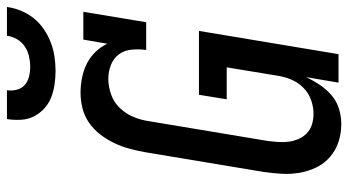

<svg xmlns="http://www.w3.org/2000/svg" viewBox="-245 -750 1003 553"><g transform="rotate(-90 256.5 -473.5)"><path d="M176 8Q149 8 124.5 0Q100 -8 81 -24.5Q62 -41 51 -63.5Q40 -86 35.5 -111.5Q31 -137 32.5 -163.5Q34 -190 38 -217L95 -559Q99 -581 105 -603Q111 -625 121 -646Q131 -667 145.5 -686Q160 -705 179.5 -718.5Q199 -732 221.5 -737.5Q244 -743 266 -743Q288 -743 310 -738.5Q332 -734 350.5 -724.5Q369 -715 383.5 -700Q398 -685 407 -666L419 -735H499L469 -554H389Q392 -575 390 -596Q388 -617 376.5 -632.5Q365 -648 346 -655.5Q327 -663 306 -663Q284 -663 261 -655Q238 -647 221.5 -629.5Q205 -612 196 -590Q187 -568 184 -546L127 -204Q125 -188 124 -172.5Q123 -157 125 -142.5Q127 -128 133 -114.5Q139 -101 149.5 -91Q160 -81 174.5 -76.5Q189 -72 205 -72Q225 -72 245 -79Q265 -86 280.5 -101.5Q296 -117 304 -136.5Q312 -156 315 -176L339 -322H247L260 -402H444L377 0H295L311 -94Q302 -74 289 -54.5Q276 -35 258.5 -20Q241 -5 219 1.5Q197 8 176 8ZM329 -815Q309 -815 289 -818Q269 -821 251.5 -828Q234 -835 220 -848Q206 -861 197.5 -878Q189 -895 188 -915Q187 -935 190 -955H273Q271 -941 274.5 -927Q278 -913 288 -904Q298 -895 312 -891.5Q326 -888 341 -888Q356 -888 371 -891.5Q386 -895 399 -903.5Q412 -912 420 -926Q428 -940 430 -955H513Q510 -934 502 -914.5Q494 -895 480.5 -878Q467 -861 448.5 -848.5Q430 -836 410 -828.5Q390 -821 369.5 -818Q349 -815 329 -815Z"/></g></svg>

Font: Iosevka Slab Medium
Style: Italic
Weight: 500
Italic angle: -9°
Monospace: yes
Designer: Belleve Invis
Foundry: Belleve Invis
Version: Version 11.1.0; ttfautohint (v1.8.3)